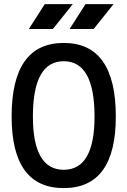

<svg xmlns="http://www.w3.org/2000/svg" viewBox="-20 -914 626 943"><path d="M293 9.8Q37.1 9.8 37.1 -341.8Q37.1 -703.1 293 -703.1Q548.8 -703.1 548.8 -341.8Q548.8 9.8 293 9.8ZM293 -80.1Q444.3 -80.1 444.3 -341.8Q444.3 -613.3 293 -613.3Q141.6 -613.3 141.6 -341.8Q141.6 -80.1 293 -80.1ZM121.6 -771.5 199.7 -893.6H337.4L239.7 -771.5ZM321.8 -771.5 399.9 -893.6H537.6L439.9 -771.5Z"/></svg>

Font: CaskaydiaCove NFP
Style: Regular
Weight: 400
Designer: Aaron Bell
Foundry: Saja Typeworks
Version: Version 2111.001; VTT 6.35;Nerd Fonts 3.1.1